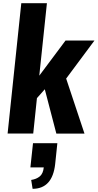

<svg xmlns="http://www.w3.org/2000/svg" viewBox="-20 -830 607 1193"><path d="M182.6 343.3 173.8 288.1Q206.5 283.2 227.3 265.9Q248 248.5 252 210H168.9L185.1 59.6H336.4L322.8 189.5Q305.7 342.8 182.6 343.3ZM27.3 -0.5 112.3 -810.1H271.5L224.1 -359.9L387.2 -578.1H566.9L391.1 -341.8L504.9 0H330.1L258.3 -275.4L209.5 -220.2L186.5 -0.5Z"/></svg>

Font: Oswald
Style: Bold
Weight: 700
Designer: Vernon Adams
Foundry: Vernon Adams
Version: 3.0; ttfautohint (v0.94.23-7a4d-dirty) -l 8 -r 50 -G 200 -x 